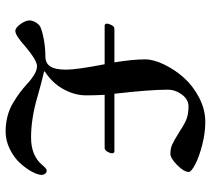

<svg xmlns="http://www.w3.org/2000/svg" viewBox="-54 -695 761 693"><g transform="rotate(90 326.5 -348.5)"><path d="M53.7 -74.2Q53.7 -84 60.1 -95.7Q66.4 -107.4 76.2 -113.3Q93.8 -121.1 124 -126.5Q154.3 -131.8 183.6 -131.8Q208 -131.8 219.7 -149.4Q231.4 -167 231.4 -207Q231.4 -245.1 211.9 -345.7H73.2Q65.4 -345.7 65.4 -353.5Q65.4 -361.3 70.8 -371.1Q76.2 -380.9 84 -380.9H205.1Q194.3 -446.3 194.3 -492.2Q194.3 -521.5 212.4 -559.6Q230.5 -597.7 259.8 -630.9Q289.1 -664.1 332 -686.5Q375 -709 419.9 -709Q460 -709 503.4 -697.8Q546.9 -686.5 573.7 -672.4Q600.6 -658.2 600.6 -649.4Q600.6 -631.8 575.7 -607.4Q550.8 -583 535.2 -583Q515.6 -583 501 -589.8Q486.3 -596.7 453.1 -617.2Q425.8 -635.7 407.2 -642.1Q388.7 -648.4 364.3 -648.4Q338.9 -648.4 321.3 -624.5Q303.7 -600.6 303.7 -573.2Q303.7 -508.8 318.4 -380.9H525.4Q533.2 -380.9 533.2 -373Q533.2 -365.2 527.3 -355.5Q521.5 -345.7 513.7 -345.7H322.3Q324.2 -308.6 324.2 -279.3Q324.2 -237.3 301.8 -196.8Q279.3 -156.2 238.3 -129.9V-127Q281.2 -117.2 328.1 -103.5Q407.2 -80.1 476.6 -80.1Q542 -80.1 576.2 -121.1Q588.9 -136.7 595.7 -136.7Q602.5 -136.7 606.9 -130.9Q611.3 -125 611.3 -119.1Q611.3 -104.5 599.6 -83Q587.9 -61.5 568.4 -40Q548.8 -18.6 518.1 -3.4Q487.3 11.7 455.1 11.7Q425.8 11.7 399.4 4.9Q373 -2 350.6 -15.6Q328.1 -29.3 314.5 -39.6Q300.8 -49.8 282.2 -66.4Q244.1 -101.6 218.8 -101.6Q197.3 -101.6 144.5 -56.6Q107.4 -23.4 91.8 -23.4Q80.1 -23.4 66.9 -42Q53.7 -60.5 53.7 -74.2Z"/></g></svg>

Font: Monomakh Unicode TT
Style: Medium
Weight: 500
Designer: Alexey Kryukov, Aleksandr Andreev
Version: Version 1.1